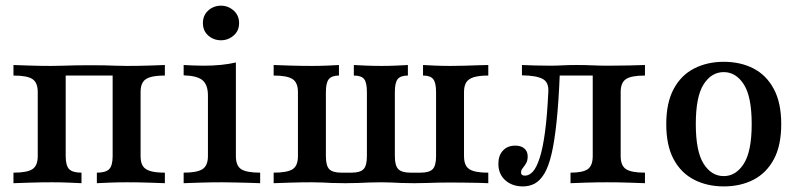

<svg xmlns="http://www.w3.org/2000/svg" viewBox="-20 -645 2822 676"><path d="M27.4 0V-37.1Q75.8 -37.1 94.4 -49.6Q112.9 -62.1 112.9 -95.2V-321Q112.9 -354 94.4 -366.5Q75.8 -379 27.4 -379V-416.1Q46.8 -415.3 85.1 -414.1Q123.4 -412.9 160.5 -412.9Q182.3 -412.9 202.4 -413.7Q222.6 -414.5 245.6 -414.9Q268.5 -415.3 299.2 -415.3Q329 -415.3 348.8 -414.9Q368.5 -414.5 386.3 -413.7Q404 -412.9 427.4 -412.9Q464.5 -412.9 502.8 -414.1Q541.1 -415.3 560.5 -416.1V-379Q528.2 -379 509.3 -373.4Q490.3 -367.7 482.7 -355.2Q475 -342.7 475 -321V-95.2Q475 -73.4 482.7 -60.9Q490.3 -48.4 509.3 -42.7Q528.2 -37.1 560.5 -37.1V0Q541.1 -0.8 502.8 -2Q464.5 -3.2 427.4 -3.2Q396 -3.2 365.7 -2Q335.5 -0.8 321 0V-37.1Q352.4 -37.1 364.5 -49.6Q376.6 -62.1 376.6 -95.2V-383.1L380.6 -379H207.3L211.3 -383.1V-95.2Q211.3 -62.1 223.4 -49.6Q235.5 -37.1 266.9 -37.1V0Q252.4 -0.8 223 -2Q193.5 -3.2 162.1 -3.2Q125 -3.2 85.9 -2Q46.8 -0.8 27.4 0Z M626.6 0V-37.1Q674.2 -37.1 693.1 -49.6Q712.1 -62.1 712.1 -95.2V-308.9Q712.1 -346 693.5 -362.1Q675 -378.2 626.6 -379.8V-416.1Q642.7 -415.3 660.5 -414.5Q678.2 -413.7 696 -413.7Q729 -413.7 757.7 -416.5Q786.3 -419.4 810.5 -425V-95.2Q810.5 -61.3 829.4 -49.2Q848.4 -37.1 896 -37.1V0Q883.9 -0.8 861.7 -1.2Q839.5 -1.6 813.7 -2.4Q787.9 -3.2 762.1 -3.2Q723.4 -3.2 684.7 -2Q646 -0.8 626.6 0ZM758.1 -503.2Q732.3 -503.2 713.3 -519.8Q694.4 -536.3 694.4 -563.7Q694.4 -591.1 713.3 -608.1Q732.3 -625 758.1 -625Q783.1 -625 802.4 -608.1Q821.8 -591.1 821.8 -563.7Q821.8 -536.3 802.4 -519.8Q783.1 -503.2 758.1 -503.2Z M943.5 0V-37.1Q991.1 -37.1 1010.1 -49.2Q1029 -61.3 1029 -95.2V-321Q1029 -354 1010.1 -366.5Q991.1 -379 943.5 -379V-416.1Q962.9 -415.3 1002 -414.1Q1041.1 -412.9 1078.2 -412.9Q1107.3 -412.9 1133.9 -414.1Q1160.5 -415.3 1173.4 -416.1V-379Q1148.4 -379 1137.9 -366.5Q1127.4 -354 1127.4 -321V-95.2Q1127.4 -61.3 1139.5 -49.2Q1151.6 -37.1 1181.5 -37.1H1217.7Q1247.6 -37.1 1259.7 -49.2Q1271.8 -61.3 1271.8 -95.2V-321Q1271.8 -354 1262.1 -366.5Q1252.4 -379 1225.8 -379V-416.1Q1239.5 -415.3 1266.9 -414.1Q1294.4 -412.9 1322.6 -412.9Q1350 -412.9 1377 -414.1Q1404 -415.3 1416.1 -416.1V-379Q1390.3 -379 1380.2 -366.5Q1370.2 -354 1370.2 -321V-95.2Q1370.2 -61.3 1382.7 -49.2Q1395.2 -37.1 1425 -37.1H1460.5Q1491.1 -37.1 1503.2 -49.2Q1515.3 -61.3 1515.3 -95.2V-321Q1515.3 -354 1505.2 -366.5Q1495.2 -379 1469.4 -379V-416.1Q1483.1 -415.3 1510.1 -414.1Q1537.1 -412.9 1566.1 -412.9Q1591.1 -412.9 1616.9 -413.7Q1642.7 -414.5 1664.9 -415.3Q1687.1 -416.1 1699.2 -416.1V-379Q1667.7 -379 1648.8 -373.4Q1629.8 -367.7 1621.8 -355.2Q1613.7 -342.7 1613.7 -321V-95.2Q1613.7 -72.6 1621.8 -60.1Q1629.8 -47.6 1648.8 -42.3Q1667.7 -37.1 1699.2 -37.1V0Q1687.1 -0.8 1664.9 -1.2Q1642.7 -1.6 1616.5 -2Q1590.3 -2.4 1566.1 -2.4Q1544.4 -2.4 1524.2 -2Q1504 -1.6 1483.5 -0.8Q1462.9 0 1438.7 0Q1411.3 0 1392.7 -0.8Q1374.2 -1.6 1358.1 -2.4Q1341.9 -3.2 1321.8 -3.2Q1300 -3.2 1280.2 -2.4Q1260.5 -1.6 1240.3 -0.8Q1220.2 0 1196 0Q1167.7 0 1149.2 -0.8Q1130.6 -1.6 1114.9 -2.4Q1099.2 -3.2 1078.2 -3.2Q1041.1 -3.2 1002 -2Q962.9 -0.8 943.5 0Z M1821 11.3Q1783.1 11.3 1758.9 -10.5Q1734.7 -32.3 1734.7 -68.5Q1734.7 -97.6 1750.8 -114.9Q1766.9 -132.3 1794.4 -132.3Q1814.5 -132.3 1826.2 -122.2Q1837.9 -112.1 1837.9 -94.4Q1837.9 -79.8 1832.3 -70.2Q1826.6 -60.5 1820.6 -53.2Q1814.5 -46 1814.5 -37.9Q1814.5 -26.6 1828.2 -26.6Q1843.5 -26.6 1856.5 -41.1Q1869.4 -55.6 1880.2 -89.1Q1891.1 -122.6 1898.8 -179.4Q1906.5 -236.3 1910.5 -321Q1912.9 -354.8 1891.1 -366.9Q1869.4 -379 1817.7 -379.8V-416.1Q1836.3 -415.3 1863.3 -414.5Q1890.3 -413.7 1916.9 -413.7Q1937.1 -413.7 1959.7 -414.9Q1982.3 -416.1 2010.5 -416.1Q2041.9 -416.1 2067.7 -414.9Q2093.5 -413.7 2119.4 -413.7Q2154.8 -413.7 2192.3 -414.5Q2229.8 -415.3 2250.8 -416.1V-379Q2202.4 -379 2183.9 -366.5Q2165.3 -354 2165.3 -321V-95.2Q2165.3 -62.1 2183.9 -49.6Q2202.4 -37.1 2250.8 -37.1V0Q2231.5 -0.8 2193.1 -2Q2154.8 -3.2 2116.9 -3.2Q2079.8 -3.2 2043.1 -2Q2006.5 -0.8 1988.7 0V-37.1Q2032.3 -37.1 2049.6 -49.6Q2066.9 -62.1 2066.9 -95.2V-381.5L2070.2 -379H1945.2L1950.8 -382.3Q1946.8 -283.9 1939.5 -215.3Q1932.3 -146.8 1921.8 -102.4Q1911.3 -58.1 1896.4 -33.5Q1881.5 -8.9 1862.9 1.2Q1844.4 11.3 1821 11.3Z M2528.2 11.3Q2470.2 11.3 2424.2 -12.1Q2378.2 -35.5 2352 -83.9Q2325.8 -132.3 2325.8 -208.1Q2325.8 -283.1 2352 -331.9Q2378.2 -380.6 2424.2 -404Q2470.2 -427.4 2528.2 -427.4Q2587.1 -427.4 2632.7 -404Q2678.2 -380.6 2704.4 -331.9Q2730.6 -283.1 2730.6 -208.1Q2730.6 -132.3 2704.4 -83.9Q2678.2 -35.5 2632.7 -12.1Q2587.1 11.3 2528.2 11.3ZM2528.2 -25Q2571 -25 2598.8 -68.5Q2626.6 -112.1 2626.6 -208.1Q2626.6 -304.8 2598.8 -348Q2571 -391.1 2528.2 -391.1Q2484.7 -391.1 2457.3 -348Q2429.8 -304.8 2429.8 -208.1Q2429.8 -112.1 2457.3 -68.5Q2484.7 -25 2528.2 -25Z"/></svg>

Font: Playfair 9pt SemiBold
Style: Regular
Weight: 600
Designer: Claus Eggers Sørensen
Foundry: Claus Eggers Sørensen
Version: Version 2.001;gftools[0.9.30]